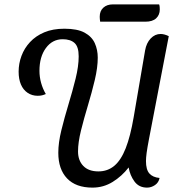

<svg xmlns="http://www.w3.org/2000/svg" viewBox="-20 -834 795 876"><path d="M402 22Q326 22 286 -20Q246 -62 246 -137Q246 -183 260 -240Q274 -297 292.5 -358Q311 -419 325 -475.5Q339 -532 339 -577Q339 -621 320 -638Q301 -655 266 -655Q219 -655 189.5 -615Q160 -575 160 -511Q160 -483 167.5 -456Q175 -429 189 -405Q180 -401 171.5 -399Q163 -397 152 -397Q126 -397 106 -410.5Q86 -424 75.5 -448.5Q65 -473 65 -507Q65 -544 78 -579Q91 -614 117 -642Q143 -670 182 -686.5Q221 -703 274 -703Q333 -703 366 -685Q399 -667 412.5 -637Q426 -607 426 -571Q426 -526 412.5 -469Q399 -412 381 -352.5Q363 -293 349.5 -238.5Q336 -184 336 -143Q336 -102 360 -77Q384 -52 429 -52Q471 -52 501.5 -77.5Q532 -103 553.5 -157.5Q575 -212 590 -300L642 -604Q648 -638 667.5 -658.5Q687 -679 713 -679Q721 -679 730.5 -676.5Q740 -674 750 -669L660 -201Q652 -159 649 -136.5Q646 -114 646 -99Q646 -60 661.5 -42.5Q677 -25 708 -22Q704 -1 687 10.5Q670 22 651 22Q614 22 593.5 -6Q573 -34 567 -70Q536 -30 494 -4Q452 22 402 22ZM437 -735Q436 -740 435.5 -747Q435 -754 435 -758Q435 -784 451.5 -799Q468 -814 495 -814H706Q708 -809 708.5 -802.5Q709 -796 709 -791Q709 -766 692.5 -750.5Q676 -735 643 -735Z"/></svg>

Font: Sansita Swashed Light Light
Style: Regular
Weight: 300
Version: Version 1.003